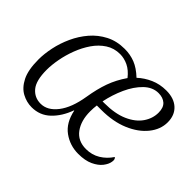

<svg xmlns="http://www.w3.org/2000/svg" viewBox="-112 -766 996 996"><g transform="rotate(45 386.5 -268.0)"><path d="M191 10Q154 10 119.5 -8.5Q85 -27 63 -70.5Q41 -114 41 -191Q41 -232 51 -280Q61 -328 82.5 -375Q104 -422 137 -460.5Q170 -499 215.5 -522.5Q261 -546 319 -546Q360 -546 395.5 -532Q431 -518 468 -483Q498 -511 537.5 -528.5Q577 -546 624 -546Q681 -546 713.5 -516Q746 -486 746 -434Q746 -382 709.5 -336.5Q673 -291 608 -263.5Q543 -236 456 -236H424Q421 -213 421 -190Q421 -122 452.5 -79Q484 -36 544 -36Q587 -36 621.5 -57Q656 -78 679 -113Q690 -105 686 -85Q683 -65 666 -43Q649 -21 616 -5.5Q583 10 533 10Q472 10 423.5 -25Q375 -60 360 -134H358Q335 -70 293 -30Q251 10 191 10ZM211 -36Q261 -36 300 -86.5Q339 -137 354 -229Q365 -297 383.5 -348.5Q402 -400 436 -449Q410 -482 380.5 -496Q351 -510 321 -510Q277 -510 242.5 -487.5Q208 -465 183 -428.5Q158 -392 141.5 -348.5Q125 -305 117 -261.5Q109 -218 109 -183Q109 -104 137.5 -70Q166 -36 211 -36ZM443 -272Q521 -272 573 -295Q625 -318 651 -355.5Q677 -393 677 -436Q677 -473 657.5 -490.5Q638 -508 605 -508Q562 -508 526.5 -473.5Q491 -439 466.5 -385Q442 -331 430 -272Z"/></g></svg>

Font: Noto Serif Light
Style: Italic
Weight: 300
Italic angle: -12°
Designer: Monotype Design Team
Foundry: Monotype Imaging Inc.
Version: Version 2.013